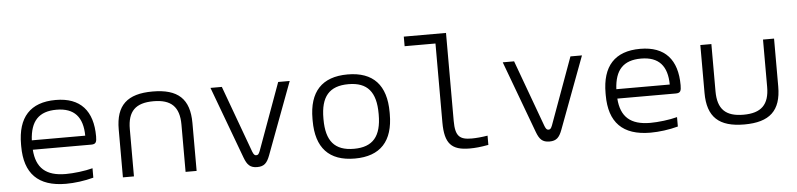

<svg xmlns="http://www.w3.org/2000/svg" viewBox="-44 -939 4888 1178"><g transform="rotate(-5 2400.0 -350.5)"><path d="M531 -265C531 -422 456 -509 303 -509C146 -509 68 -422 68 -256V-244C68 -77 150 9 322 9C374 9 437 1 492 -14V-72C444 -59 374 -51 326 -51C204 -51 145 -104 137 -217H497C526 -217 531 -230 531 -265ZM136 -275C142 -393 194 -449 303 -449C413 -449 464 -389 465 -275Z M673 -295V0H741V-291C741 -401 790 -449 900 -449C1009 -449 1059 -401 1059 -291V0H1127V-295C1127 -444 1056 -509 900 -509C744 -509 673 -444 673 -295Z M1256 -500 1421 -56C1438 -11 1456 9 1500 9C1543 9 1561 -11 1578 -56L1744 -500H1673L1523 -88C1515 -68 1510 -64 1500 -64C1491 -64 1485 -68 1477 -88L1326 -500Z M1863 -256V-244C1863 -78 1942 9 2101 9C2259 9 2338 -78 2338 -244V-256C2338 -422 2259 -509 2101 -509C1942 -509 1863 -422 1863 -256ZM1930 -247V-253C1930 -386 1982 -449 2101 -449C2218 -449 2270 -386 2270 -253V-247C2270 -114 2218 -51 2101 -51C1982 -51 1930 -114 1930 -247Z M2826 -51C2753 -51 2725 -72 2725 -168V-710H2465V-651H2655V-165C2655 -34 2697 9 2808 9C2843 9 2874 6 2924 -3V-60C2888 -54 2852 -51 2826 -51Z M3056 -500 3221 -56C3238 -11 3256 9 3300 9C3343 9 3361 -11 3378 -56L3544 -500H3473L3323 -88C3315 -68 3310 -64 3300 -64C3291 -64 3285 -68 3277 -88L3126 -500Z M4131 -265C4131 -422 4056 -509 3903 -509C3746 -509 3668 -422 3668 -256V-244C3668 -77 3750 9 3922 9C3974 9 4037 1 4092 -14V-72C4044 -59 3974 -51 3926 -51C3804 -51 3745 -104 3737 -217H4097C4126 -217 4131 -230 4131 -265ZM3736 -275C3742 -393 3794 -449 3903 -449C4013 -449 4064 -389 4065 -275Z M4273 -205C4273 -56 4344 9 4500 9C4656 9 4727 -56 4727 -205V-500H4659V-209C4659 -99 4609 -51 4500 -51C4390 -51 4341 -99 4341 -209V-500H4273Z"/></g></svg>

Font: LT Wave Mono Light
Style: Regular
Weight: 300
Designer: Daniel Lyons
Version: Version 2.5 (Glyphs App)